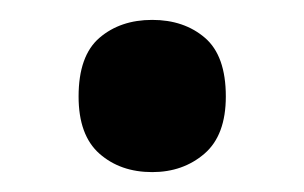

<svg xmlns="http://www.w3.org/2000/svg" viewBox="-20 -161 306 193"><path d="M59 -64Q59 -105 80 -123Q101 -141 133 -141Q165 -141 186 -123Q207 -105 207 -64Q207 -25 185.5 -6.5Q164 12 133 12Q101 12 80 -6.5Q59 -25 59 -64Z"/></svg>

Font: Noto Sans SemiCondensed SemiBold
Style: Regular
Weight: 600
Width: 4
Designer: Monotype Design Team
Foundry: Monotype Imaging Inc.
Version: Version 2.013; ttfautohint (v1.8.4.7-5d5b)